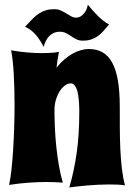

<svg xmlns="http://www.w3.org/2000/svg" viewBox="-20 -804 583 843"><path d="M528.8 9.8Q513.7 7.3 495.6 6.6Q477.5 5.9 458 5.9Q434.6 5.9 410.4 7.1Q386.2 8.3 363.3 10.3Q340.3 12.2 319.8 14.6Q299.3 17.1 284.2 19Q305.2 -51.8 316.7 -132.3Q328.1 -212.9 328.1 -311Q328.1 -318.4 327.9 -330.6Q327.6 -342.8 326.7 -356.9Q325.7 -371.1 323.5 -385.5Q321.3 -399.9 317.1 -411.6Q313 -423.3 306.6 -430.7Q300.3 -438 291 -438Q277.3 -438 264.4 -428.2Q251.5 -418.5 241.5 -402.3Q231.4 -386.2 225.3 -365.2Q219.2 -344.2 219.2 -321.8Q219.2 -281.2 221.2 -239.5Q223.1 -197.8 227.5 -156.7Q231.9 -115.7 238.8 -76.4Q245.6 -37.1 255.9 -2Q247.6 -2.4 236.3 -3.4Q226.6 -3.9 213.4 -4.4Q200.2 -4.9 183.1 -4.9Q151.4 -4.9 109.9 -2.2Q68.4 0.5 20 7.8Q25.9 -19.5 30.3 -59.1Q34.7 -98.6 37.6 -145Q40.5 -191.4 42.2 -241.9Q43.9 -292.5 43.9 -341.8Q43.9 -378.4 43 -413.6Q42 -448.7 40.3 -480Q38.6 -511.2 35.6 -537.6Q32.7 -564 28.8 -583Q68.4 -576.2 102.1 -573.5Q135.7 -570.8 163.1 -570.8Q180.7 -570.8 194.6 -571.5Q208.5 -572.3 218.3 -573.2Q230 -574.7 238.8 -576.2Q235.8 -561 233.2 -543.9Q230.5 -526.9 228 -506.8Q244.1 -527.3 262.2 -542.7Q280.3 -558.1 298.6 -568.4Q316.9 -578.6 335 -583.7Q353 -588.9 369.1 -588.9Q404.3 -588.9 429.9 -574.5Q455.6 -560.1 472.4 -529.3Q489.3 -498.5 497.6 -450.7Q505.9 -402.8 505.9 -335.9Q505.9 -290 506.1 -242.7Q506.3 -195.3 508.3 -149.9Q510.3 -104.5 515.1 -63.7Q520 -22.9 528.8 9.8ZM459 -696.8Q445.8 -680.7 433.8 -667.5Q421.9 -654.3 408.7 -645Q395.5 -635.7 379.9 -630.6Q364.3 -625.5 343.8 -625.5Q326.7 -625.5 314.9 -631.6Q303.2 -637.7 292.5 -645Q281.7 -652.3 270.3 -658.4Q258.8 -664.6 242.7 -664.6Q227.1 -664.6 215.1 -658.9Q203.1 -653.3 194.6 -643.8Q186 -634.3 180.4 -622.3Q174.8 -610.4 171.9 -597.7Q157.7 -626.5 137.7 -650.4Q117.7 -674.3 89.8 -686.5Q107.9 -706.1 122.3 -720.7Q136.7 -735.4 151.4 -744.9Q166 -754.4 182.1 -759Q198.2 -763.7 219.7 -763.7Q234.9 -763.7 247.3 -757.8Q259.8 -752 271 -745.1Q282.2 -738.3 292.5 -732.4Q302.7 -726.6 314 -726.6Q324.7 -726.6 333.7 -731.9Q342.8 -737.3 349.4 -745.6Q356 -753.9 360.1 -763.9Q364.3 -773.9 365.7 -783.7Q373.5 -773.4 384.8 -760.7Q396 -748 408.4 -735.6Q420.9 -723.1 434.1 -712.6Q447.3 -702.1 459 -696.8Z"/></svg>

Font: Spicy Rice
Style: Regular
Weight: 400
Version: Version 1.000